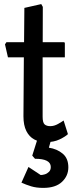

<svg xmlns="http://www.w3.org/2000/svg" viewBox="-20 -692 365 940"><path d="M204.6 4Q172.6 4 147.9 -9.2Q123.2 -22.4 109 -50.5Q94.8 -78.7 94.8 -122.8L96.8 -411.4H18.9L4.4 -474.8L11.4 -485.3H97.8L99.3 -653.3L182 -672L189.6 -658.4L189.1 -485.3H292.5Q297.5 -485.3 297.5 -479.3V-411.4H188.7V-120.9Q188.7 -91.8 198.3 -83.1Q208 -74.4 226.3 -74.4Q245.2 -74.4 264.3 -85.2Q283.3 -96 291.4 -102L312.6 -35.3Q300 -23.1 272 -9.6Q244 4 204.6 4ZM191.9 227.9Q157.8 227.9 132.4 220.1Q107 212.3 85 202.2L119.4 125.4L179.2 164.9Q187.9 164.9 199.4 161.5Q210.9 158 219.7 149.3Q228.6 140.6 228.6 125.5Q228.6 85.3 151.3 85.3L137.9 69.8L165.9 -18.9H233.3L219.3 31Q259.2 37.1 286.9 60.2Q314.6 83.2 314.6 127.2Q314.6 169.2 283.3 198.5Q252 227.9 191.9 227.9Z"/></svg>

Font: Kreon Light
Style: Regular
Weight: 300
Designer: Julia Petretta
Foundry: Julia Petretta and Eli Heuer
Version: Version 2.002